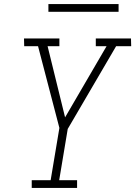

<svg xmlns="http://www.w3.org/2000/svg" viewBox="-20 -924 665 944"><path d="M136 0V-38H229L272 -295L167 -697H99L98 -735H272V-697H214L300 -347L504 -697H451V-735H624L625 -697H551L313 -290L271 -38H359V0ZM218 -866V-904H563V-866Z"/></svg>

Font: Iosevka Etoile Extralight
Style: Italic
Weight: 200
Italic angle: -9°
Designer: Belleve Invis
Foundry: Belleve Invis
Version: Version 22.1.2; ttfautohint (v1.8.4)